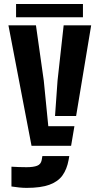

<svg xmlns="http://www.w3.org/2000/svg" viewBox="-20 -726 494 956"><path d="M137 0 22 -600H159L198 -324.5L220.5 -97.5H350.5L334 0ZM254 -148.5 266.5 -324.5 297 -600H434L359 -148.5ZM112.5 209.5Q95.5 209.5 75.5 207.5Q55.5 205.5 37 202.5V104Q51 105 73.8 105.8Q96.5 106.5 112 106.5Q146.5 106.5 165 99.2Q183.5 92 187.5 71.5L191 51H325L321.5 71Q313 117 290.8 147.8Q268.5 178.5 225.8 194Q183 209.5 112.5 209.5ZM60 -706H393V-640H60Z"/></svg>

Font: Big Shoulders Stencil Text ExtraBold
Style: Regular
Weight: 800
Designer: Patric King
Foundry: XO Type Co
Version: Version 1.000